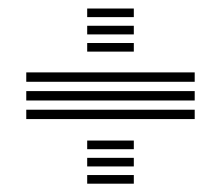

<svg xmlns="http://www.w3.org/2000/svg" viewBox="-20 -596 532 462"><path d="M43.2 -399.2V-421.8H448.5V-399.2ZM43.2 -354.2V-376.8H448.5V-354.2ZM43.2 -309.5V-332H448.5V-309.5ZM189.8 -554.8V-575.5H302V-554.8ZM189.8 -471.8V-492.5H302V-471.8ZM189.8 -513.2V-534H302V-513.2ZM189.8 -237V-257.8H302V-237ZM189.8 -154V-174.8H302V-154ZM189.8 -195.5V-216.2H302V-195.5Z"/></svg>

Font: Big Shoulders Inline Display Thin ExtraBold
Style: Regular
Weight: 800
Version: Version 2.002